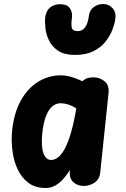

<svg xmlns="http://www.w3.org/2000/svg" viewBox="-20 -926 626 956"><path d="M206 10Q156 10 122 -15.2Q88 -40.5 68.2 -82.2Q48.5 -124 42 -175Q35.5 -226 40.5 -277Q50 -365.5 84.5 -426.8Q119 -488 171 -519.5Q223 -551 284 -551Q299 -551 316.2 -547.5Q333.5 -544 352 -537.5Q370.5 -531 390 -521.5L397.5 -527.5Q407 -535 419.2 -538Q431.5 -541 445 -541Q476.5 -541 500.5 -521.5Q524.5 -502 520.5 -463L479 -66.5Q475.5 -33 450.5 -16.5Q425.5 0 397 0Q366 0 345 -19.2Q324 -38.5 328 -75.5L328.5 -80Q315 -58.5 297.5 -37.8Q280 -17 257.5 -3.5Q235 10 206 10ZM190.5 -262.5Q187.5 -233 188.5 -208.5Q189.5 -184 195.2 -166.2Q201 -148.5 210.8 -139Q220.5 -129.5 234.5 -129.5Q252.5 -129.5 269.8 -143Q287 -156.5 303 -186.2Q319 -216 333.2 -264.8Q347.5 -313.5 359.5 -383.5L360 -386.5Q336.5 -401 317.2 -406.5Q298 -412 282.5 -412Q258.5 -412 239.8 -395.8Q221 -379.5 208.5 -346.5Q196 -313.5 190.5 -262.5ZM352.5 -652.5Q301 -652.5 270.2 -672.8Q239.5 -693 224.5 -723.8Q209.5 -754.5 206 -786.5Q202.5 -818.5 205.5 -842.5Q211 -875 231 -890Q251 -905 278.5 -905Q315.5 -905 328.2 -884.5Q341 -864 338.5 -843Q334.5 -812.5 336 -797Q337.5 -781.5 345.2 -776.2Q353 -771 366.5 -771Q379 -771 390.2 -777.2Q401.5 -783.5 410.2 -800.8Q419 -818 423 -850Q427 -876.5 447.2 -891.2Q467.5 -906 494.5 -906Q522 -906 540.8 -885Q559.5 -864 554 -829.5Q550.5 -806 538.8 -775.8Q527 -745.5 504.2 -717.2Q481.5 -689 444.5 -670.8Q407.5 -652.5 352.5 -652.5Z"/></svg>

Font: Edu SA Hand Cursive
Style: Regular
Weight: 400
Designer: Tina and Corey Anderson, Eben Sorkin, Mirko Velimirovic
Foundry: Google for Education
Version: Version 2.000